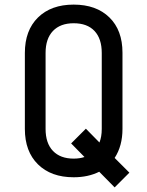

<svg xmlns="http://www.w3.org/2000/svg" viewBox="-20 -760 640 834"><path d="M300 10Q202 10 145 -46Q88 -102 88 -200V-530Q88 -628 145 -684Q202 -740 300 -740Q398 -740 455 -684.5Q512 -629 512 -531V-200Q512 -126 478 -74L542 -10L478 54L411 -14Q363 10 300 10ZM300 -71Q326 -71 347 -78L289 -137L353 -201L412 -141Q422 -166 422 -200V-530Q422 -592 390.5 -625.5Q359 -659 300 -659Q242 -659 210 -625.5Q178 -592 178 -530V-200Q178 -138 210 -104.5Q242 -71 300 -71Z"/></svg>

Font: Tiny
Style: Regular
Weight: 400
Designer: Philipp Nurullin, Konstantin Bulenkov
Foundry: JetBrains
Version: Version 2.251; ttfautohint (v1.8.4.7-5d5b)